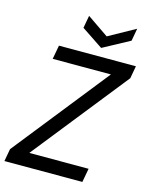

<svg xmlns="http://www.w3.org/2000/svg" viewBox="-136 -983 832 1066"><g transform="rotate(15 279.5 -450.0)"><path d="M564.3 -697.2 551.3 -625.1 117.2 -79.4H457.9L443.3 0H-4.7L8.4 -71.9L441.9 -617.5H107.4L122 -697.2ZM364.5 -815.5 517.3 -900.3 504.3 -828.2 351.4 -745.6 227.8 -828.2 240.9 -900.3Z"/></g></svg>

Font: Poppins Variable
Style: Italic
Weight: 100
Italic angle: -10°
Designer: Jonny Pinhorn
Foundry: Indian Type Foundry
Version: Version 6.000